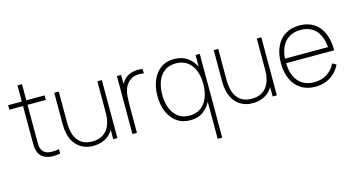

<svg xmlns="http://www.w3.org/2000/svg" viewBox="-94 -1088 3196 1726"><g transform="rotate(-15 1504.5 -225.0)"><path d="M349 -40V0Q308.5 9 269 6.8Q229.5 4.5 198.5 -12.2Q167.5 -29 152 -63Q140 -89.5 138.5 -116.8Q137 -144 137 -179V-690H179V-179Q179 -144 179.8 -122.5Q180.5 -101 190 -82Q208 -46 247 -37.8Q286 -29.5 349 -40ZM349 -498H10V-540H349Z M658 12Q617 12 582.8 0.5Q548.5 -11 521.8 -32.8Q495 -54.5 476.5 -86Q458 -117.5 448.5 -157.8Q439 -198 439 -246V-540H481V-254Q481 -196.5 492.8 -154Q504.5 -111.5 527.5 -83.8Q550.5 -56 583.2 -42.5Q616 -29 658 -29Q707.5 -29 742.2 -46.2Q777 -63.5 798.5 -93.5Q820 -123.5 830 -162.5Q840 -201.5 840 -245L879 -246Q879 -153.5 848.5 -96.8Q818 -40 767.8 -14Q717.5 12 658 12ZM882 0H843V-110H840V-540H882Z M1064 0H1022V-540H1061V-411L1048 -428Q1056.5 -450 1069.5 -469Q1082.5 -488 1095 -500Q1117 -521.5 1147.2 -532.8Q1177.5 -544 1208 -545.8Q1238.5 -547.5 1262 -540V-500Q1228.5 -507.5 1191 -502.8Q1153.5 -498 1121 -468Q1092.5 -441.5 1080.8 -407Q1069 -372.5 1066.5 -335.8Q1064 -299 1064 -266Z M1562 15Q1485.5 15 1433.2 -22.8Q1381 -60.5 1354 -125.2Q1327 -190 1327 -271Q1327 -350.5 1353.5 -415Q1380 -479.5 1430.8 -517.2Q1481.5 -555 1554 -555Q1629.5 -555 1681.2 -518.2Q1733 -481.5 1759.5 -417.2Q1786 -353 1786 -271Q1786 -190.5 1759.8 -125.8Q1733.5 -61 1683.5 -23Q1633.5 15 1562 15ZM1562 -27Q1625.5 -27 1668.2 -59Q1711 -91 1732.5 -146.2Q1754 -201.5 1754 -271Q1754 -341.5 1732.2 -396.2Q1710.5 -451 1667.8 -482Q1625 -513 1562 -513Q1497.5 -513 1455.2 -481.2Q1413 -449.5 1392.5 -394.8Q1372 -340 1372 -271Q1372 -201.5 1393.5 -146.2Q1415 -91 1457.2 -59Q1499.5 -27 1562 -27ZM1793 240H1751V-115H1754V-540H1793Z M2142 12Q2101 12 2066.8 0.5Q2032.5 -11 2005.8 -32.8Q1979 -54.5 1960.5 -86Q1942 -117.5 1932.5 -157.8Q1923 -198 1923 -246V-540H1965V-254Q1965 -196.5 1976.8 -154Q1988.5 -111.5 2011.5 -83.8Q2034.5 -56 2067.2 -42.5Q2100 -29 2142 -29Q2191.5 -29 2226.2 -46.2Q2261 -63.5 2282.5 -93.5Q2304 -123.5 2314 -162.5Q2324 -201.5 2324 -245L2363 -246Q2363 -153.5 2332.5 -96.8Q2302 -40 2251.8 -14Q2201.5 12 2142 12ZM2366 0H2327V-110H2324V-540H2366Z M2723 15Q2646.5 15 2591.2 -19.5Q2536 -54 2506 -118Q2476 -182 2476 -270Q2476 -358.5 2505.8 -422.5Q2535.5 -486.5 2590.8 -520.8Q2646 -555 2723 -555Q2800.5 -555 2855.5 -520Q2910.5 -485 2939.8 -418.5Q2969 -352 2969 -258H2924V-272Q2921 -388.5 2869.2 -450.8Q2817.5 -513 2723 -513Q2627 -513 2574 -449.2Q2521 -385.5 2521 -270Q2521 -154.5 2574 -90.8Q2627 -27 2723 -27Q2790 -27 2840.5 -58.5Q2891 -90 2921 -149L2956 -129Q2923 -60 2862.5 -22.5Q2802 15 2723 15ZM2943 -258H2503V-300H2943Z"/></g></svg>

Font: Manrope Variable Light
Style: Regular
Weight: 200
Designer: Mikhail Sharanda
Foundry: Mikhail Sharanda
Version: Version 4.505